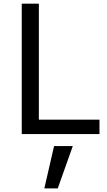

<svg xmlns="http://www.w3.org/2000/svg" viewBox="-20 -731 582 1047"><path d="M221.7 296.4 274.9 65.4H377L294.9 296.4ZM98.6 0V-710.9H191.9V-78.6H522.5V0Z"/></svg>

Font: Muli
Style: Regular
Weight: 400
Designer: Vernon Adams
Foundry: newtypography
Version: Version 2; ttfautohint (v1.00rc1.6-4cba) -l 8 -r 50 -G 200 -